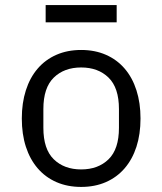

<svg xmlns="http://www.w3.org/2000/svg" viewBox="-20 -725 640 757"><path d="M160 -705H440V-637H160ZM300 12Q246 12 202.5 -7Q159 -26 128.5 -61.5Q98 -97 82 -146.5Q66 -196 66 -258Q66 -319 82 -369Q98 -419 128.5 -454.5Q159 -490 202.5 -509Q246 -528 300 -528Q354 -528 397.5 -509Q441 -490 471.5 -454.5Q502 -419 518 -369Q534 -319 534 -258Q534 -196 518 -146.5Q502 -97 471.5 -61.5Q441 -26 397.5 -7Q354 12 300 12ZM300 -57Q367 -57 408 -97Q449 -137 449 -221V-295Q449 -379 408 -419Q367 -459 300 -459Q233 -459 192 -419Q151 -379 151 -295V-221Q151 -137 192 -97Q233 -57 300 -57Z"/></svg>

Font: PlemolJP35 Console
Style: Regular
Weight: 400
Version: v2.0.3; ttfautohint (v1.8.4.7-5d5b-dirty) -l 6 -r 45 -G 200 